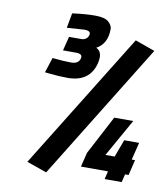

<svg xmlns="http://www.w3.org/2000/svg" viewBox="-89 -873 825 964"><g transform="rotate(10 323.0 -391.0)"><path d="M202 -791Q268 -800 318 -800Q368 -800 387 -782.5Q406 -765 406 -747Q406 -671 351 -642Q377 -630 377 -597Q377 -584 373 -567Q348 -468 235 -468Q191 -468 137 -474L119 -476L144 -553Q202 -547 239 -547Q276 -547 284 -574Q288 -588 280.5 -594Q273 -600 255 -600H189L207 -672H271Q283 -672 293 -679Q303 -686 306 -698Q309 -710 302 -715.5Q295 -721 277 -721L188 -715ZM212 18 110 -18 540 -713 641 -677ZM507 0 517 -41H379L397 -114L501 -312H598L490 -120H537L570 -209H646L624 -120H641L622 -41H604L594 0Z"/></g></svg>

Font: Titillium Web
Style: SemiBold Italic
Weight: 600
Italic angle: -13°
Version: Version 1.001;PS 57.000;hotconv 1.0.70;makeotf.lib2.5.55311